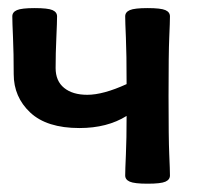

<svg xmlns="http://www.w3.org/2000/svg" viewBox="-20 -440 494 465"><path d="M337.4 4.9Q305.7 4.9 294.4 0Q283.2 -4.9 283.2 -15.1Q283.2 -27.8 284.9 -65.4Q286.6 -103 286.6 -159.2Q239.7 -129.9 172.4 -129.9Q93.3 -129.9 53.2 -167.5Q13.2 -205.1 13.2 -260.3Q13.2 -311 11.5 -349.1Q9.8 -387.2 9.8 -400.4Q9.8 -410.6 21 -415.5Q32.2 -420.4 64 -420.4Q96.2 -420.4 107.2 -415.5Q118.2 -410.6 118.2 -400.4Q118.2 -387.2 116.5 -349.1Q114.7 -311 114.7 -275.4Q114.7 -243.7 135.3 -227.1Q155.8 -210.4 191.4 -210.4Q230 -210.4 286.6 -236.3Q286.6 -311 284.9 -349.1Q283.2 -387.2 283.2 -400.4Q283.2 -410.6 294.4 -415.5Q305.7 -420.4 337.4 -420.4Q369.6 -420.4 380.6 -415.5Q391.6 -410.6 391.6 -400.4Q391.6 -387.2 389.9 -349.1Q388.2 -311 388.2 -207.5Q388.2 -104.5 389.9 -66.2Q391.6 -27.8 391.6 -15.1Q391.6 -4.9 380.6 0Q369.6 4.9 337.4 4.9Z"/></svg>

Font: ALMAS
Style: Bold
Weight: 700
Designer: ALMAS Font/ by Husham Jawad Kadhim, derived from the Bainsely font by/ Paul James MIller
Foundry: High-Logic / Made with FontCreator
Version: Version 1.411;September 19, 2021;FontCreator 14.0.0.2814 32-